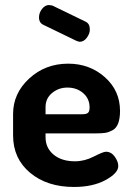

<svg xmlns="http://www.w3.org/2000/svg" viewBox="-20 -734 524 763"><path d="M32 -196V-281Q32 -363 96 -422Q160 -481 251 -481Q336 -481 396.5 -427.5Q457 -374 457 -293Q457 -263 449.5 -243.5Q442 -224 426.5 -216Q411 -208 398 -206Q385 -204 364 -204H161V-189Q161 -146 193 -119.5Q225 -93 278 -93Q316 -93 353 -112Q390 -131 401 -131Q422 -131 436 -111.5Q450 -92 450 -74Q450 -46 399.5 -18.5Q349 9 274 9Q167 9 99.5 -47.5Q32 -104 32 -196ZM135 -665Q135 -683 147 -698.5Q159 -714 175 -714Q178 -714 188 -712L320 -648Q337 -640 337 -617Q337 -600 325 -584Q313 -568 297 -568Q293 -568 283 -572L153 -635Q135 -643 135 -665ZM161 -280H307Q323 -280 329.5 -285.5Q336 -291 336 -307Q336 -342 310.5 -364Q285 -386 248 -386Q213 -386 187 -364.5Q161 -343 161 -308Z"/></svg>

Font: Terminal Dosis
Style: Bold
Weight: 700
Designer: EdgarTolentino, PabloImpallari, IginoMarini
Foundry: EdgarTolentino, PabloImpallari, IginoMarini
Version: Version 1.006